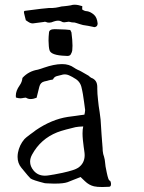

<svg xmlns="http://www.w3.org/2000/svg" viewBox="-20 -770 596 794"><path d="M303.2 -76.2Q330.1 -94.7 330.1 -128.4Q330.1 -132.8 329.6 -137.2Q329.1 -142.1 328.1 -148.9L326.2 -162.1Q323.7 -180.2 322.8 -190.9Q321.3 -206.1 321.3 -218.3Q321.3 -235.4 324.2 -247.1Q318.8 -247.1 306.6 -246.1Q294.9 -244.6 292 -244.1L272.9 -239.3L253.4 -234.4Q231.4 -228.5 216.3 -222.7Q147.9 -195.3 112.8 -130.9Q104.5 -115.7 104.5 -101.6Q104.5 -82 119.1 -64.5Q136.7 -43.5 165.5 -43.5Q174.8 -43.5 185.1 -45.4Q186 -45.4 191.4 -46.4L196.8 -47.4L203.1 -48.3Q222.7 -51.8 238.3 -55.2Q289.1 -66.4 303.2 -76.2ZM433.1 -23.4Q437.5 -22.9 439 -10.7V-8.3Q439 2 431.2 2.4Q415.5 3.4 402.8 3.4Q381.3 3.4 368.7 0.5Q348.1 -4.4 331.5 -20.5L313 -38.1L298.8 -32.2L285.2 -26.9Q270 -20.5 259.3 -16.6Q242.7 -10.7 207 -10.7H201.7Q188.5 -10.7 175.8 -11.7Q171.4 -11.7 167.5 -12.2Q164.6 -12.7 164.1 -12.7Q115.7 -24.9 106 -32.2Q101.6 -35.6 68.4 -76.2Q52.7 -95.2 52.7 -121.1Q52.7 -129.4 54.2 -138.2Q60.1 -170.4 81.1 -194.8Q85.9 -200.2 105 -214.4Q111.8 -219.2 119.1 -224.6Q125 -229 127.9 -231.4Q193.8 -276.4 260.7 -286.6L293.9 -291L311 -293.5L329.1 -295.9L331.1 -305.7Q332 -310.5 332 -314V-315.9L327.6 -348.6L322.8 -380.9L320.3 -394L317.4 -407.2Q312 -433.6 288.1 -446.3L279.3 -451.7L270.5 -456.1Q258.8 -462.4 247.6 -462.4Q240.7 -462.4 233.9 -460L214.4 -455.1Q203.6 -451.7 199.7 -442.4Q199.2 -440.9 195.3 -440.4L191.9 -439.9L189 -439.5Q184.1 -438.5 180.7 -437.5L175.8 -436Q170.4 -434.6 163.1 -433.1Q147 -429.2 142.6 -411.1L131.3 -365.7Q117.7 -360.4 106.9 -360.4Q96.7 -360.4 88.9 -365.2Q87.9 -366.2 85.4 -366.2Q84 -366.2 82 -365.7L77.6 -365.2L73.2 -364.3Q69.3 -363.3 65.4 -363.3Q56.6 -363.3 45.9 -366.7Q45.4 -370.6 45.4 -374.5Q45.4 -394.5 61 -416.5Q71.3 -430.7 72.8 -447.8Q98.1 -475.6 136.2 -481.9Q141.6 -482.9 149.4 -485.8L162.1 -490.2Q203.1 -504.4 234.4 -504.9H237.8Q265.6 -504.9 286.1 -490.2Q291.5 -486.3 301.3 -481.4L309.1 -478L316.4 -474.1Q333 -464.8 346.2 -457L349.1 -454.6L351.6 -452.1Q355 -449.2 357.4 -448.2Q382.3 -439.5 382.3 -410.2V-403.3Q382.3 -382.8 385.3 -357.4L388.2 -331.5L392.1 -306.2Q394 -291 396 -275.4Q397.5 -257.8 397.5 -252.4Q397.5 -248 399.9 -214.4Q400.9 -203.6 401.9 -188.5L402.3 -182.6L402.8 -177.7Q403.3 -172.4 403.3 -170.4L404.3 -158.2L404.8 -146Q406.2 -131.8 410.2 -122.1Q412.1 -116.7 413.1 -109.9L414.6 -97.7Q415 -92.8 416.5 -81.5Q418.9 -68.4 421.4 -56.6Q428.2 -23.9 433.1 -23.4ZM368.2 -709.5Q381.3 -698.2 383.8 -672.9Q383.8 -670.4 382.8 -666.5Q381.8 -663.6 380.4 -662.1Q375 -657.7 370.1 -657.7Q368.2 -657.7 366.2 -658.7Q357.9 -660.6 344.7 -663.1L323.2 -666.5L309.6 -670.4L295.9 -674.8L290.5 -676.3Q288.1 -677.2 286.1 -677.2H281.7Q276.4 -677.2 270 -679.2Q267.6 -680.2 264.2 -680.2Q259.8 -680.2 253.4 -678.7Q249 -677.7 245.1 -677.7Q238.8 -677.7 233.9 -681.2Q228 -684.6 220.2 -684.6Q212.4 -684.6 202.6 -681.2Q191.9 -676.3 183.1 -676.3Q175.8 -676.3 169.9 -679.2Q168 -680.2 165.5 -680.2L161.6 -679.2L116.7 -673.3H114.3Q109.4 -673.3 103.5 -675.8Q100.6 -677.2 95.7 -680.2L91.8 -683.1L86.9 -686L83 -701.2L79.6 -715.3L79.1 -719.2V-722.2L80.6 -724.1L82 -725.1L135.3 -731.9L151.4 -733.9L167 -735.4L181.2 -736.8H195.3Q212.4 -737.8 223.6 -740.7Q231.9 -743.7 248.5 -744.6L260.7 -746.1L272.9 -748Q279.8 -750.5 288.1 -750.5Q302.2 -750.5 320.3 -744.6Q320.3 -740.2 319.8 -731Q324.2 -727.5 329.6 -725.6L335 -724.1L340.3 -723.6Q354.5 -721.2 368.2 -709.5ZM275.4 -636.2Q279.8 -603.5 279.8 -581.1Q279.8 -569.8 278.8 -561.5Q278.3 -555.2 272.5 -544.9Q268.6 -538.6 258.3 -538.6Q254.9 -538.6 251 -539.1Q189.9 -541 184.6 -563Q181.2 -574.7 180.7 -602.5L181.2 -618.7L182.6 -634.8Q183.1 -649.4 206.1 -649.4H207Q214.4 -648.9 250.5 -647.9L270.5 -646Q275.4 -636.7 275.4 -636.2Z"/></svg>

Font: Kurland
Style: Regular
Weight: 400
Designer: GGBot
Version: 0.22